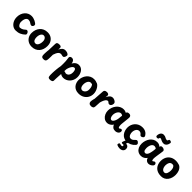

<svg xmlns="http://www.w3.org/2000/svg" viewBox="444 -2760 4972 4972"><g transform="rotate(45 2930.5 -273.5)"><path d="M480.8 -492.2Q498 -479.6 504.2 -469Q510.3 -458.4 510.3 -444.3Q510.3 -432.3 503.4 -416.5Q496.4 -400.7 483.2 -389.3Q469.9 -378 450.1 -378Q438.3 -378 423.3 -384.5Q408.3 -391 388.3 -406Q365.3 -423 340.7 -429Q316.1 -435 298.1 -435Q272.6 -435 249.7 -416.6Q226.8 -398.1 212.6 -359.6Q198.4 -321 198.4 -260Q198.4 -233.3 206.3 -209.6Q214.1 -185.9 226.4 -168.5Q238.7 -151.1 253.4 -141.1Q268.1 -131.1 282.7 -131.1Q302.8 -131.1 327.2 -138.2Q351.7 -145.3 375.2 -158.5Q398.7 -171.7 413.9 -187.7Q429.4 -204 440.1 -210.2Q450.7 -216.4 460.8 -216.4Q479.8 -216.4 495.2 -203.7Q510.7 -191 519.5 -172.3Q528.3 -153.7 528.3 -137Q528.3 -121 516.3 -109Q465.3 -58 401.3 -29.5Q337.3 -1 258.3 -1Q193.3 -1 142.2 -37.1Q91.1 -73.1 61.7 -134.1Q32.3 -195.1 32.3 -270Q32.3 -330 50.9 -382.8Q69.4 -435.6 103.6 -475.6Q137.7 -515.7 184.6 -538.3Q231.6 -561 288.3 -561Q321.2 -561 356 -551.9Q390.8 -542.9 423.2 -527.5Q455.7 -512.1 480.8 -492.2Z M1128 -299Q1128 -237.2 1110.3 -182.3Q1092.6 -127.4 1057.1 -85.6Q1021.7 -43.7 969.3 -19.8Q916.9 4.1 847 4.1Q773.9 4.1 717.1 -28.1Q660.3 -60.2 627.7 -117.1Q595 -173.9 595 -247Q595 -312.3 614.5 -368.7Q634 -425.1 670.8 -467.2Q707.7 -509.3 760.6 -532.7Q813.4 -556 881 -556Q954.1 -556 1009.4 -524.4Q1064.7 -492.9 1096.3 -435.6Q1128 -378.3 1128 -299ZM763.4 -265Q763.4 -226.9 772.6 -194.8Q781.8 -162.7 802.9 -143.8Q824 -125 858.9 -125Q886.6 -125 909.5 -146.3Q932.4 -167.7 946.2 -207.1Q960 -246.4 960 -302Q960 -338.1 948.1 -366.2Q936.1 -394.2 914.6 -410.6Q893.1 -426.9 863.1 -426.9Q835.6 -426.9 813.1 -406.5Q790.7 -386.1 777.1 -349.7Q763.4 -313.3 763.4 -265Z M1229.9 -484Q1231.7 -520 1254.5 -533.5Q1277.3 -547 1319.7 -547Q1361.8 -547 1376.7 -531.7Q1391.7 -516.3 1391.7 -493.2Q1391.7 -482.4 1390.4 -470.4Q1389.1 -458.3 1388.1 -433Q1414.8 -490 1450.6 -520.4Q1486.4 -550.9 1534.6 -550.9Q1552.9 -550.9 1578.7 -546.6Q1604.6 -542.2 1628.7 -527.6Q1642.2 -519.8 1651.4 -509.5Q1660.6 -499.2 1660.6 -481.3Q1660.6 -467.2 1653.5 -445.6Q1646.4 -423.9 1632.9 -406.9Q1619.4 -389.9 1599.4 -389.9Q1581.3 -389.9 1568.3 -393.2Q1555.2 -396.4 1544.3 -399.7Q1533.3 -403 1518.8 -403Q1483.6 -403 1457.7 -378.4Q1431.8 -353.9 1414.1 -316.4Q1396.3 -278.9 1384.7 -241Q1384.2 -195.1 1384 -161.8Q1383.8 -128.6 1382.8 -102.1Q1381.8 -75.6 1377.7 -48.8Q1373 -18.4 1358.6 -4.7Q1344.2 9.1 1325.9 12.6Q1307.7 16 1290.2 16Q1253.7 16 1236.4 2Q1219.2 -12 1214.9 -34Q1210.7 -56 1210.7 -81Q1210.7 -93 1211.2 -109Q1211.7 -125 1212.7 -143Q1213.7 -161 1214.7 -178.5Q1215.7 -196 1217.7 -212.5Q1219.7 -229 1221.7 -241Z M1726.8 -450.9Q1725.8 -458.9 1724.9 -467.4Q1724 -475.9 1724 -479.9Q1724 -503.9 1743.4 -518.4Q1762.8 -533 1791.1 -533Q1823.3 -533 1843.4 -517.2Q1863.4 -501.4 1874.7 -475.4Q1886 -449.4 1889 -419.9Q1904.6 -450.6 1927.6 -475.6Q1950.7 -500.6 1981.3 -515.8Q2012 -531 2049.1 -531Q2102.4 -531 2139.9 -507.8Q2177.3 -484.7 2200.9 -447.5Q2224.4 -410.3 2235.7 -366.7Q2247 -323 2247 -282Q2247 -220 2226.2 -169Q2205.4 -118 2170.2 -81Q2134.9 -44 2089.6 -24Q2044.3 -4 1995.1 -4Q1965.2 -4 1935.1 -13.8Q1905 -23.6 1889 -40Q1886 4 1883 49.2Q1880 94.4 1878.4 135.2Q1876.8 175.9 1876.8 209.6Q1877 244.3 1849.6 258.2Q1822.1 272 1787 272Q1747 272 1733 260Q1719 248 1715 232Q1710 211 1708.5 180.5Q1707 150 1709 96Q1710 70 1712 37.5Q1714 5 1717.5 -30.5Q1721 -66 1725.5 -101.5Q1730 -137 1737 -170Q1739 -198 1739.5 -225Q1740 -252 1740 -279Q1740 -321 1737.4 -363.3Q1734.8 -405.7 1726.8 -450.9ZM1893 -143.2Q1900.1 -149.7 1911 -149.7Q1917.4 -149.7 1924.2 -147.1Q1931 -144.4 1938.7 -138.8Q1945.3 -136.3 1951.6 -134.7Q1957.9 -133.1 1965.3 -133.1Q1997.9 -133.1 2022.8 -151.4Q2047.8 -169.7 2062.4 -202.9Q2077 -236.1 2077 -280.1Q2077 -296.7 2074.8 -316.6Q2072.7 -336.4 2066.4 -355.1Q2060.2 -373.8 2048.7 -385.4Q2037.1 -397 2019.3 -397Q1993.4 -397 1969.5 -373.4Q1945.6 -349.8 1927.1 -310.6Q1908.6 -271.4 1897.7 -224.8Z M2687 -262Q2687 -287.6 2683.2 -319Q2679.3 -350.3 2665.4 -380.9Q2651.4 -411.6 2621 -434Q2611 -442 2605.5 -450.5Q2600 -459 2600 -473Q2600 -504.7 2623.1 -518.3Q2646.1 -532 2673 -532Q2707.2 -532 2738.7 -507.5Q2770.2 -483 2795.4 -444Q2820.6 -405 2834.8 -359.5Q2849 -314 2849 -272Q2849 -194 2813.6 -132Q2778.1 -70 2714.1 -33.5Q2650.1 3 2564 3Q2499.9 3 2453.3 -18Q2406.7 -39 2376.4 -75Q2346.1 -111 2331.6 -155.5Q2317 -200 2317 -246Q2317 -300 2335.3 -354Q2353.6 -408 2389.2 -452Q2424.7 -496 2475.1 -522.5Q2525.4 -549 2588.9 -549Q2613.1 -549 2640.3 -544.5Q2667.4 -540 2687.2 -529Q2707 -518 2707 -497Q2707 -461.3 2695 -438.2Q2683 -415 2660 -415Q2638.8 -415 2627 -419Q2615.2 -423 2589 -423Q2558.8 -423 2535 -399.7Q2511.2 -376.4 2498.1 -338.8Q2485 -301.2 2485 -258Q2485 -214.7 2495.6 -184.7Q2506.2 -154.7 2526.2 -138.8Q2546.1 -123 2572.9 -123Q2599.1 -123 2625.2 -140Q2651.2 -157 2669.1 -188.4Q2687 -219.9 2687 -262Z M2974.4 -484Q2976.2 -508.3 2989.8 -522Q3003.4 -535.7 3023.7 -541.3Q3043.9 -547 3063.4 -547Q3081.4 -547 3098.6 -541.3Q3115.7 -535.7 3126.2 -522Q3136.7 -508.3 3133.9 -484L3127.4 -427Q3155.4 -490 3191.2 -521Q3226.9 -552 3273.3 -552Q3299.1 -552 3327.9 -540.1Q3356.8 -528.1 3377.6 -508Q3398.4 -487.9 3398.4 -462Q3398.4 -422 3377.6 -391.7Q3356.7 -361.3 3320.6 -361.3Q3304.7 -361.3 3294.9 -367.6Q3285.1 -373.9 3277.3 -381.7Q3270.3 -389.9 3261.7 -395.9Q3253.1 -402 3235.4 -402Q3218.7 -402 3198 -385.7Q3177.3 -369.4 3157.1 -331Q3136.8 -292.6 3119 -226L3109.9 -67Q3108.1 -25 3081.6 -10Q3055 5 3021.4 5Q2974.8 5 2953.2 -17.5Q2931.7 -40 2931.7 -71Q2931.7 -88 2935.2 -112Q2938.7 -136 2944.2 -159Q2949.7 -182 2954.7 -196Z M3412.7 -226Q3412.7 -286 3433.1 -342.1Q3453.4 -398.1 3489.8 -442.2Q3526.2 -486.2 3575.8 -512.3Q3625.3 -538.3 3683.4 -538.3Q3717.2 -538.3 3744.7 -528.4Q3772.2 -518.6 3783.1 -511.4Q3787.7 -536.6 3807.8 -547.8Q3828 -559.1 3858.7 -559.3Q3887.7 -559.6 3904.3 -548.4Q3920.9 -537.2 3928.1 -521Q3935.3 -504.8 3935.3 -489.1Q3935.3 -480.2 3932.6 -451.5Q3929.9 -422.8 3925.3 -377.4Q3920.7 -332 3913.7 -271Q3910.7 -246 3909.7 -224.5Q3908.7 -203 3908.7 -193Q3909.7 -165 3913.2 -145.2Q3916.7 -125.3 3924.2 -115.1Q3931.7 -104.9 3942.7 -104.9Q3955.1 -104.9 3963 -111.5Q3970.9 -118.1 3979.2 -124.6Q3987.4 -131.1 4001.4 -131.1Q4022.3 -131.1 4032.3 -119Q4042.2 -106.9 4042.2 -83.8Q4042.2 -61.2 4035.3 -45.1Q4028.3 -28.9 4015.2 -17.3Q3995.2 0.3 3970.6 9.2Q3945.9 18 3917.4 18Q3860.9 18 3829 -9.5Q3797.1 -37 3780.2 -78Q3761.2 -47 3735.3 -25.5Q3709.3 -4 3680 7Q3650.7 18 3621.7 18Q3556.7 18 3509.9 -17Q3463.2 -52 3437.9 -108Q3412.7 -164 3412.7 -226ZM3753.1 -260 3767.9 -391Q3753.6 -402.4 3739.2 -408.7Q3724.8 -414.9 3708 -414.9Q3681.4 -414.9 3658.4 -399.7Q3635.3 -384.4 3618.3 -358.4Q3601.2 -332.3 3591.9 -299.9Q3582.7 -267.4 3582.7 -234Q3582.7 -210.1 3587.7 -188.2Q3592.8 -166.2 3602.2 -149.1Q3611.7 -131.9 3625.2 -122.4Q3638.7 -112.9 3656.3 -112.9Q3678.1 -112.9 3697.3 -133.4Q3716.4 -154 3731.4 -187.8Q3746.4 -221.6 3753.1 -260Z M4326.1 4Q4263.6 4 4217.7 -19.7Q4171.9 -43.4 4141.8 -83.2Q4111.7 -122.9 4097 -171.7Q4082.3 -220.4 4082.3 -270.3Q4082.3 -327.4 4102 -378.6Q4121.7 -429.8 4158.3 -468.9Q4194.9 -508 4246.1 -530.5Q4297.3 -553 4359.7 -553Q4397.7 -553 4432.5 -543.7Q4467.3 -534.3 4498.3 -512.1Q4529.2 -489.9 4554.1 -451.1Q4560 -442.4 4562.6 -433.9Q4565.1 -425.3 4565.1 -415.9Q4565.1 -399 4552.7 -385.6Q4540.2 -372.2 4523.5 -364.1Q4506.8 -356 4491.9 -356Q4478.9 -356 4469.5 -362.9Q4460.1 -369.8 4449.6 -383.4Q4432 -407.8 4410.2 -417.4Q4388.4 -427 4364.4 -427Q4341 -427 4320.5 -415.8Q4300 -404.6 4284.2 -383.6Q4268.3 -362.6 4259.2 -333.1Q4250 -303.6 4250 -267Q4250 -237.7 4259.6 -205.2Q4269.2 -172.7 4290.1 -149.9Q4311 -127.1 4342.9 -126.9Q4381.8 -126.9 4409.8 -147.8Q4437.9 -168.7 4463.3 -197.3Q4471.9 -206.7 4479.6 -210.6Q4487.2 -214.4 4498.1 -214.4Q4513.2 -214.4 4529.8 -204.1Q4546.4 -193.7 4558.4 -178.2Q4570.3 -162.8 4570.3 -146.1Q4570.3 -139.1 4568.3 -129.4Q4566.3 -119.7 4556 -108.6Q4510.6 -54.2 4447.8 -25.1Q4385.1 4 4326.1 4Z M4321.7 255.4Q4297.4 255.4 4270.9 250.2Q4244.4 244.9 4222.9 233.7Q4210.6 226.9 4207.8 216.2Q4205.1 205.6 4209.1 192.6Q4213.1 178.6 4222.2 167.2Q4231.3 155.9 4250.1 160.9Q4259.1 163.3 4275.3 167.2Q4291.4 171.1 4305.4 171.1Q4323 171.1 4331.3 163.4Q4339.7 155.8 4339.7 142.8Q4339.7 124.8 4327.4 118.4Q4315.1 112.1 4296.8 116.8Q4283.8 120 4272.4 116.9Q4261 113.8 4256 106.8Q4252 98.8 4253 87.8Q4254 76.9 4260 62.9L4288.9 -7H4374.1L4339.8 72.3L4306.9 54.3Q4356.7 43.8 4388.7 53.6Q4420.7 63.4 4436.2 88.1Q4451.8 112.7 4451.8 147.4Q4451.8 195.1 4417.6 225.3Q4383.3 255.4 4321.7 255.4Z M4636.7 -234Q4636.7 -294.6 4654.7 -351.6Q4672.7 -408.7 4706.4 -453.8Q4740.2 -499 4788.6 -525.7Q4837 -552.3 4898.6 -552.3Q4937.9 -552.3 4967.2 -539.7Q4996.6 -527.1 5020.1 -504.1Q5025.1 -526.1 5036.9 -540.3Q5048.8 -554.4 5079.6 -554.4Q5115.9 -554.4 5143.1 -536.9Q5170.3 -519.3 5169.3 -492.4Q5168.3 -465.3 5160 -418.7Q5151.7 -372 5145.7 -327Q5143.7 -313 5140.4 -291Q5137.2 -269 5134.7 -247.5Q5132.2 -226 5130.7 -211Q5129.9 -195.9 5130.2 -173.2Q5130.4 -150.6 5136.2 -133.6Q5142 -116.7 5156 -116.7Q5163.9 -116.7 5169.8 -120.8Q5175.7 -124.9 5182.1 -131.6Q5191.8 -139.4 5199.3 -143.6Q5206.9 -147.7 5219.2 -147.7Q5232.6 -147.7 5244.5 -138.3Q5256.4 -128.9 5262.7 -112.8Q5269 -96.7 5263.3 -77.2Q5258.7 -58.2 5237.1 -38.2Q5215.4 -18.1 5185.9 -4.6Q5156.4 9 5126.6 9Q5097.8 9 5073.8 -3.4Q5049.9 -15.8 5033.6 -37.5Q5017.2 -59.2 5010.7 -88.1Q4984.6 -48.8 4942.3 -23.1Q4900.1 2.6 4847 2.6Q4780.7 2.6 4733.8 -28.3Q4686.9 -59.2 4661.8 -112.6Q4636.7 -166 4636.7 -234ZM4805.9 -241.1Q4805.9 -209.2 4812.7 -183.7Q4819.6 -158.1 4834.4 -143.1Q4849.2 -128.1 4873.3 -128.1Q4892.8 -128.1 4908.1 -137.5Q4923.4 -146.9 4935.3 -163.4Q4947.2 -180 4954.3 -202Q4962 -225.4 4967.9 -250.4Q4973.9 -275.3 4978.1 -301.2Q4982.3 -327.1 4985.3 -352.3Q4988.3 -377.4 4989.6 -401.1Q4975.7 -414.1 4957.9 -421.5Q4940.1 -428.9 4919.7 -428.9Q4893 -428.9 4871.9 -414.3Q4850.8 -399.7 4836.1 -374Q4821.4 -348.3 4813.7 -314.3Q4805.9 -280.2 4805.9 -241.1Z M5040 -639.1Q5005.4 -639.1 4982.2 -645.7Q4958.9 -652.3 4942.5 -661.1Q4926.1 -669.8 4912.1 -676.4Q4898.1 -683 4882.1 -683Q4860.3 -683 4858.7 -650.1Q4858.1 -638.1 4844 -631.1Q4829.9 -624.1 4812.3 -624.3Q4794.7 -624.4 4781.2 -633.7Q4767.8 -642.9 4768.3 -663.6Q4770.2 -726.6 4799.8 -766.3Q4829.4 -806.1 4883.3 -806.1Q4910.3 -806.1 4929.8 -799.4Q4949.3 -792.7 4964.8 -783.9Q4980.3 -775.2 4995.8 -768.5Q5011.3 -761.8 5030.3 -761.8Q5045.3 -761.8 5053.8 -771.2Q5062.3 -780.7 5067 -798.9Q5070 -813.2 5084.4 -816.9Q5098.8 -820.6 5115.6 -816.2Q5132.3 -811.8 5144.1 -800.9Q5155.8 -790.1 5153.8 -774.2Q5144.4 -707.6 5111.7 -673.3Q5079 -639.1 5040 -639.1Z M5581.9 -553Q5605.7 -553 5637.6 -548.1Q5669.6 -543.2 5698.5 -533.9Q5727.4 -524.7 5742.2 -511.7Q5789.8 -474.7 5812.1 -414.9Q5834.3 -355.1 5834.3 -287Q5834.3 -232 5819.2 -179.7Q5804 -127.4 5773.1 -85.2Q5742.2 -42.9 5695.1 -18Q5647.9 6.9 5583.9 6.9Q5511.1 6.9 5457.9 -15.1Q5404.7 -37.1 5370.1 -75.9Q5335.6 -114.7 5319.1 -164.9Q5302.7 -215.2 5302.7 -271Q5302.7 -324.6 5319.3 -375.1Q5336 -425.7 5370.4 -465.6Q5404.8 -505.4 5457.4 -529.2Q5510.1 -553 5581.9 -553ZM5470.1 -276.4Q5470.1 -238.9 5481.3 -203.3Q5492.4 -167.8 5516.4 -144.9Q5540.3 -122.1 5577 -122.1Q5602 -122.1 5619.6 -136.5Q5637.1 -150.9 5647.4 -174.6Q5657.8 -198.2 5662.4 -225.8Q5667.1 -253.4 5667.1 -278.9Q5667.1 -336 5652.7 -369.2Q5638.2 -402.3 5613.8 -419.1Q5603.1 -422.3 5594.5 -423.4Q5585.9 -424.6 5576 -424.6Q5546.7 -424.6 5525.9 -412Q5505.1 -399.4 5493.2 -378.2Q5481.3 -357 5475.7 -330.8Q5470.1 -304.7 5470.1 -276.4Z"/></g></svg>

Font: Playpen Sans Deva
Style: Regular
Weight: 400
Designer: Pooja Saxena, Gunjan Panchal, Laura Meseguer, Veronika Burian, José Scaglione
Foundry: TypeTogether
Version: Version 2.000